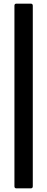

<svg xmlns="http://www.w3.org/2000/svg" viewBox="-20 -850 259 1055"><path d="M70.2 185Q59.3 185 59.3 173.6V-818.6Q59.3 -830 70.2 -830H148.8Q160.2 -830 160.2 -818.6V173.6Q160.2 185 148.8 185Z"/></svg>

Font: Sofia Sans Condensed
Style: Regular
Weight: 400
Designer: Botio Nikoltchev, Ani Petrova
Foundry: lettersoup
Version: Version 4.100